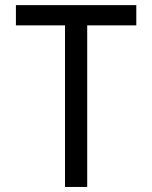

<svg xmlns="http://www.w3.org/2000/svg" viewBox="-20 -740 602 760"><path d="M237.3 0V-639.6H43V-719.7H519.5V-639.6H325.2V0Z"/></svg>

Font: Reddit Mono
Style: Regular
Weight: 400
Monospace: yes
Designer: Stephen Hutchings
Foundry: Reddit
Version: Version 1.014; ttfautohint (v1.8.4.7-5d5b)